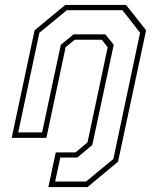

<svg xmlns="http://www.w3.org/2000/svg" viewBox="-20 -560 620 780"><path d="M176.5 200 206.5 59H287L335.5 18.5L417.5 -368L393.5 -398.5H283.5L246.5 -368L168.5 0H27.5L120.5 -437L245 -540H492L573.5 -437L459.5 97L335.5 200ZM204 177.5H329.5L440.5 86L549 -427L477.5 -518.5H251.5L140 -427L54 -22H151L227 -378L279 -420.5H408L442 -378L355 29L294 80H225Z"/></svg>

Font: Tourney Expanded ExtraLight
Style: Italic
Weight: 200
Width: 7
Italic angle: -12°
Designer: Tyler Finck
Foundry: Etcetera Type Co
Version: Version 1.010; ttfautohint (v1.8.3)